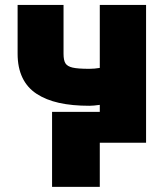

<svg xmlns="http://www.w3.org/2000/svg" viewBox="-20 -565 642 760"><path d="M558.2 -545.5V0H375V174.7H186.1V-122.2H375V-149.9Q349.1 -146.3 333.8 -146.3Q265.3 -146.3 213.6 -157.8Q161.9 -169.4 124.8 -193.7Q87.7 -218 68.7 -257.8Q49.7 -297.6 49.7 -352.3V-545.5H231.5V-352.3Q231.5 -326 239.2 -314.1Q246.8 -302.2 267.6 -297.4Q288.4 -292.6 333.8 -292.6Q354 -292.6 375 -296.2V-545.5Z"/></svg>

Font: Karasuma Gothic
Style: Black
Weight: 900
Designer: Rasmus Andersson / Ryoko Nishizuka
Foundry: Genbu
Version: Version 1.00